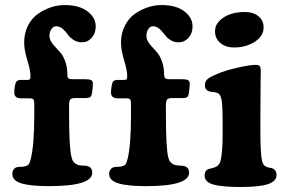

<svg xmlns="http://www.w3.org/2000/svg" viewBox="-20 -729 1131 760"><path d="M96.7 -339.8H64Q36.6 -339.8 36.6 -362.3Q36.6 -383.3 42 -400.9Q45.9 -412.6 62 -412.6H86.9Q95.7 -412.6 98.1 -415.3Q100.6 -418 100.6 -426.8V-429.2Q100.6 -450.7 88.1 -490.7Q75.7 -530.8 75.7 -560.5Q75.7 -598.1 90.8 -627.7Q106 -657.2 130.4 -674.3Q154.8 -691.4 181.9 -700.2Q209 -709 235.8 -709Q293.5 -709 326.2 -684.1Q358.9 -659.2 358.9 -624.5Q358.9 -597.2 343 -579.3Q327.1 -561.5 304.2 -561.5Q285.2 -561.5 270.3 -571.5Q255.4 -581.5 247.6 -593.3Q239.7 -605 227.8 -615Q215.8 -625 202.1 -625Q190.9 -625 183.3 -613.5Q175.8 -602.1 175.8 -587.9Q175.8 -574.7 182.9 -563.5Q189.9 -552.2 200 -542Q210 -531.7 220.2 -519.5Q230.5 -507.3 238 -486.8Q245.6 -466.3 246.6 -439.9V-430.7Q247.6 -420.4 252 -418Q256.3 -415.5 267.1 -415.5H315.4Q333 -415.5 340.3 -412.1Q347.7 -408.7 347.7 -397.5Q347.7 -382.8 344.2 -360.4Q342.3 -348.6 336.9 -344.7Q331.5 -340.8 318.4 -340.8H277.8Q262.7 -340.8 258.1 -335.2Q253.4 -329.6 253.4 -313V-278.8Q253.4 -143.6 263.2 -106.4Q267.6 -85 287.1 -76.7Q294.9 -73.7 309.1 -73.5Q323.2 -73.2 328.6 -70.8Q345.2 -64.9 345.2 -45.4Q345.2 7.8 174.3 7.8Q100.6 7.8 64.7 -3.2Q28.8 -14.2 28.8 -40Q28.8 -60.1 45.4 -66.9Q49.8 -68.4 61.5 -68.6Q73.2 -68.8 81.1 -71.3Q90.8 -73.7 95 -80.6Q99.1 -87.4 102.1 -101.6Q115.7 -156.2 115.7 -275.9V-316.9Q115.7 -330.6 112.3 -335.2Q108.9 -339.8 96.7 -339.8ZM480 -339.8H446.8Q419.4 -339.8 419.4 -362.3Q419.4 -380.4 424.8 -400.9Q428.7 -412.6 444.8 -412.6H470.7Q479 -412.6 481.2 -415Q483.4 -417.5 483.4 -426.8V-429.2Q483.4 -450.7 471.2 -490.7Q459 -530.8 459 -560.5Q459 -598.1 474.4 -627.7Q489.7 -657.2 513.9 -674.3Q538.1 -691.4 565.4 -700.2Q592.8 -709 619.6 -709Q677.2 -709 709.7 -684.1Q742.2 -659.2 742.2 -624.5Q742.2 -597.2 726.1 -579.3Q710 -561.5 687 -561.5Q671.4 -561.5 658.9 -568.1Q646.5 -574.7 638.4 -584Q630.4 -593.3 623 -602.5Q615.7 -611.8 606.2 -618.4Q596.7 -625 585.4 -625Q574.2 -625 566.9 -613.8Q559.6 -602.5 559.6 -587.9Q559.6 -574.7 566.4 -563.5Q573.2 -552.2 583.3 -542Q593.3 -531.7 603.3 -519.5Q613.3 -507.3 620.8 -486.8Q628.4 -466.3 629.4 -439.9L629.9 -430.7Q630.9 -420.4 635.3 -418Q639.6 -415.5 650.4 -415.5H699.2Q716.8 -415.5 723.9 -412.1Q731 -408.7 731 -397.5Q731 -382.8 727.5 -360.4Q725.6 -348.1 720.5 -344.5Q715.3 -340.8 701.7 -340.8H661.6Q646.5 -340.8 641.6 -335Q636.7 -329.1 636.7 -313V-278.8Q636.7 -142.1 646 -106.4Q650.9 -84.5 669.9 -76.7Q678.2 -73.7 692.1 -73.5Q706.1 -73.2 711.9 -70.8Q728.5 -64.9 728.5 -45.4Q728.5 7.8 558.1 7.8Q484.4 7.8 448.2 -3.4Q412.1 -14.6 412.1 -40Q412.1 -60.1 429.2 -66.9Q433.6 -68.4 444.8 -68.6Q456.1 -68.8 463.9 -71.3Q474.1 -73.7 478 -80.3Q481.9 -86.9 485.4 -101.6Q498.5 -154.3 498.5 -275.9V-316.9Q498.5 -330.6 495.4 -335.2Q492.2 -339.8 480 -339.8ZM831.1 -605.5Q831.1 -629.4 849.6 -647.5Q868.2 -665.5 894 -673.6Q919.9 -681.6 948.2 -681.6Q982.4 -681.6 1002.9 -664.8Q1023.4 -647.9 1023.4 -620.6Q1023.4 -585.9 988.3 -563.5Q953.1 -541 905.8 -541Q874 -541 852.5 -558.6Q831.1 -576.2 831.1 -605.5ZM861.3 -205.6V-236.8Q861.3 -302.2 857.9 -328.4Q854.5 -354.5 842.3 -360.4Q834.5 -363.8 822.3 -365Q810.1 -366.2 806.6 -367.7Q791 -374 791 -390.6Q791 -406.7 801 -415.5Q811 -424.3 841.3 -437Q871.6 -450.2 920.2 -461.2Q968.8 -472.2 992.2 -472.2Q1003.9 -472.2 1008.1 -467.3Q1012.2 -462.4 1012.2 -450.2Q1012.2 -443.8 1011.5 -396.5Q1010.7 -349.1 1010.7 -266.1V-209.5Q1010.7 -116.7 1017.6 -91.3Q1021.5 -72.8 1035.6 -68.4Q1040.5 -66.4 1048.6 -64.9Q1056.6 -63.5 1061 -61.5Q1074.7 -53.2 1074.7 -36.6Q1074.7 -11.7 1041 -0.2Q1007.3 11.2 932.6 11.2Q857.4 11.2 823.7 1.2Q790 -8.8 790 -33.7Q790 -52.7 801.8 -58.1Q806.2 -60.5 815.7 -62.5Q825.2 -64.5 829.1 -66.4Q846.2 -72.3 851.6 -87.9Q861.3 -117.2 861.3 -205.6Z"/></svg>

Font: Cooper*
Style: Bold
Weight: 700
Designer: Owen Earl
Foundry: indestructible type*
Version: Version 0.001